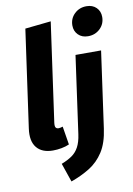

<svg xmlns="http://www.w3.org/2000/svg" viewBox="-108 -879 811 1168"><g transform="rotate(-10 297.0 -295.0)"><path d="M121.2 -742.3 280.9 -759.1 195.1 -147.2Q192.4 -125.6 198.1 -117.9Q203.7 -110.2 215.8 -110.2Q221.6 -110.2 228.3 -111.9Q235 -113.5 241.4 -115.6L259.8 -2.4Q238.5 7.3 211.7 12.2Q184.9 17.2 158.8 17.2Q91.2 17.2 58.4 -23.1Q25.5 -63.4 36.5 -140.1ZM236.1 222.1 196.4 106.3Q234.4 91.6 261.2 73.1Q288 54.6 304.2 24.5Q320.4 -5.5 327.1 -53.1L393.9 -531.6H551.9L485.8 -59.6Q473.8 27.4 438.9 81.2Q404 135 352.5 167Q300.9 199.1 236.1 222.1ZM489.8 -630.3Q451.8 -630.3 429 -653.3Q406.1 -676.3 406.1 -710.7Q406.1 -754 436.2 -782.9Q466.3 -811.9 510.3 -811.9Q548.3 -811.9 571.1 -789.2Q594 -766.5 594 -731.5Q594 -688.1 563.9 -659.2Q533.8 -630.3 489.8 -630.3Z"/></g></svg>

Font: Fira Sans Variable
Style: Italic
Weight: 397
Italic angle: -8°
Designer: Carrois Corporate & Edenspiekermann AG
Foundry: Carrois Corporate GbR & Edenspiekermann AG
Version: Version 4.202